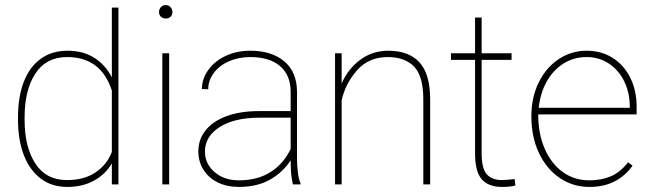

<svg xmlns="http://www.w3.org/2000/svg" viewBox="-20 -727 2559 757"><path d="M246 -527Q308 -527 352 -499Q396 -471 421 -422V-697H447V0H421V-83Q396 -40 351 -15Q306 10 245 10Q184 10 140.5 -23Q97 -56 74 -115.5Q51 -175 51 -254V-265Q51 -346 74 -405Q97 -464 141 -495.5Q185 -527 246 -527ZM244 -17Q312 -17 357 -47.5Q402 -78 421 -128V-370Q378 -502 245 -502Q162 -502 119.5 -437Q77 -372 77 -265V-254Q77 -147 119.5 -82Q162 -17 244 -17Z M634 -707Q645 -707 652.5 -698.5Q660 -690 660 -679Q660 -668 652.5 -661Q645 -654 634 -654Q622 -654 614.5 -661Q607 -668 607 -679Q607 -691 614.5 -699Q622 -707 634 -707ZM620 -517H647V0H620Z M967 -502Q921 -502 883 -485.5Q845 -469 823 -439.5Q801 -410 801 -375L776 -376Q776 -416 801 -451Q826 -486 869.5 -506.5Q913 -527 967 -527Q1051 -527 1101 -485Q1151 -443 1151 -364V-104Q1151 -75 1154.5 -47Q1158 -19 1165 -4V0H1135Q1126 -32 1126 -95Q1096 -48 1045 -19Q994 10 922 10Q874 10 838 -8Q802 -26 782 -58Q762 -90 762 -131Q762 -177 790.5 -213Q819 -249 873 -269Q927 -289 1001 -289H1126V-365Q1126 -430 1084.5 -466Q1043 -502 967 -502ZM1126 -140V-263H1003Q904 -263 846 -226Q788 -189 788 -129Q788 -82 825.5 -49Q863 -16 922 -16Q995 -16 1046.5 -48.5Q1098 -81 1126 -140Z M1301 -517H1327V-398Q1352 -455 1400 -491Q1448 -527 1511 -527Q1592 -527 1634 -481Q1676 -435 1676 -335V0H1649V-335Q1649 -427 1612.5 -464.5Q1576 -502 1509 -502Q1433 -502 1387 -449Q1341 -396 1327 -331V0H1301Z M1958 -17Q1973 -17 2009 -21L2012 4Q1996 10 1959 10Q1906 10 1879.5 -20Q1853 -50 1853 -123V-491H1758V-517H1853V-658H1879V-517H1997V-491H1879V-123Q1879 -61 1900 -39Q1921 -17 1958 -17Z M2075 -269Q2075 -343 2104 -402Q2133 -461 2183 -494Q2233 -527 2293 -527Q2350 -527 2394.5 -499.5Q2439 -472 2464.5 -421.5Q2490 -371 2490 -307V-276H2102Q2102 -200 2127.5 -141Q2153 -82 2198.5 -49Q2244 -16 2303 -16Q2351 -16 2388.5 -32Q2426 -48 2456 -87L2474 -74Q2447 -35 2404.5 -12.5Q2362 10 2303 10Q2240 10 2188 -24.5Q2136 -59 2105.5 -122.5Q2075 -186 2075 -269ZM2104 -302H2463V-308Q2463 -360 2442 -404.5Q2421 -449 2382 -475.5Q2343 -502 2293 -502Q2242 -502 2201 -476Q2160 -450 2135 -404.5Q2110 -359 2104 -302Z"/></svg>

Font: FreesentationVF
Style: Regular
Weight: 400
Designer: glyphs from Roboto by Christian Robertson / Hangul glyphs from Noto Sans CJK(Source Han Sans) by Jang Soo-young and Kang
Foundry: PT&
Version: Version 2.001;Glyphs 3.3.1 (3343)